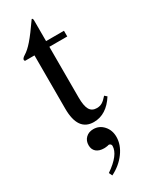

<svg xmlns="http://www.w3.org/2000/svg" viewBox="-224 -618 726 939"><g transform="rotate(-30 139.5 -149.0)"><path d="M254.9 -450.2V-418H153.8V-131.8Q153.8 -84.5 166 -63.2Q178.2 -42 206.1 -42Q222.7 -42 236.1 -49.8Q249.5 -57.6 266.1 -77.1L278.8 -65.9Q230.5 9.8 159.2 9.8Q69.8 9.8 69.8 -117.2V-418H17.1Q13.2 -420.4 13.2 -424.8Q13.2 -433.6 29.8 -443.8Q51.8 -457 77.9 -487.1Q104 -517.1 147 -579.1Q153.8 -579.1 153.8 -565.9V-450.2ZM106 280.8 97.2 262.2Q179.2 206.1 179.2 155.8Q179.2 149.9 175 146Q170.9 142.1 165 142.1Q163.1 142.1 158.2 144Q146.5 146 138.2 146Q110.4 146 94.7 132.6Q79.1 119.1 79.1 95.2Q79.1 69.8 95.5 54Q111.8 38.1 138.2 38.1Q171.9 38.1 194.8 63.7Q217.8 89.4 217.8 127Q217.8 171.9 187 213.9Q156.2 255.9 106 280.8Z"/></g></svg>

Font: Accordance
Style: Regular
Weight: 400
Version: Version 1.1 (build May 11, 2018) Miklal Software Solutions, 